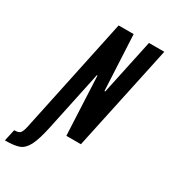

<svg xmlns="http://www.w3.org/2000/svg" viewBox="-309 -789 956 1085"><g transform="rotate(30 169.0 -246.0)"><path d="M-24 68 136 -688H234L252 -327H257L334 -688H434L287 0H192L174 -383H170L88 4Q69 93 48 133Q27 173 -4 184.5Q-35 196 -96 196L-79 120Q-50 120 -40.5 109Q-31 98 -24 68Z"/></g></svg>

Font: Saira Ultra Condensed
Style: Bold Italic
Weight: 700
Width: 1
Italic angle: -12°
Designer: Hector Gatti with collaboration of the Omnibus-Type team
Foundry: Omnibus-Type
Version: Version 1.001; ttfautohint (v1.8)